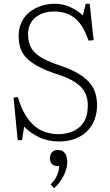

<svg xmlns="http://www.w3.org/2000/svg" viewBox="-20 -737 586 1019"><path d="M293 14Q235 14 187 -9Q139 -32 108 -65L97 7H74L52 -219L75 -222Q91 -166 114 -128Q137 -90 165 -67Q193 -44 225.5 -34.5Q258 -25 290 -25Q329 -25 364.5 -39Q400 -53 423 -86.5Q446 -120 446 -178Q446 -212 433.5 -241Q421 -270 385.5 -296Q350 -322 280 -344Q221 -364 182 -385Q143 -406 120.5 -429.5Q98 -453 88.5 -481.5Q79 -510 79 -546Q79 -580 89.5 -607.5Q100 -635 118.5 -655.5Q137 -676 161.5 -689.5Q186 -703 213.5 -710Q241 -717 271 -717Q312 -717 349 -701Q386 -685 420 -656L435 -717H456L477 -524L450 -521Q430 -580 403.5 -613.5Q377 -647 343 -661.5Q309 -676 268 -676Q206 -676 167.5 -644Q129 -612 129 -554Q129 -519 142 -490Q155 -461 191 -437Q227 -413 296 -390Q357 -370 396.5 -346Q436 -322 457.5 -295.5Q479 -269 487 -239.5Q495 -210 495 -179Q495 -137 481.5 -101.5Q468 -66 442 -40.5Q416 -15 378.5 -0.5Q341 14 293 14ZM267 262 249 242Q266 225 275.5 208Q285 191 289.5 175Q294 159 294 144H284Q266 144 255.5 133Q245 122 245 103Q245 91 249.5 81Q254 71 263.5 65Q273 59 288 59Q307 59 317.5 68.5Q328 78 332.5 92Q337 106 337 122Q337 144 328.5 169.5Q320 195 304.5 218.5Q289 242 267 262Z"/></svg>

Font: Literata 18pt ExtraLight
Style: Regular
Weight: 250
Designer: Latin by Veronika Burian and Jose Scaglione. Greek by Irene Vlachou. Cyrillic by Vera Evstafieva.
Foundry: TypeTogether
Version: Version 3.103;gftools[0.9.29]